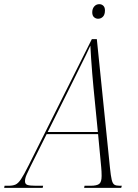

<svg xmlns="http://www.w3.org/2000/svg" viewBox="-78 -902 663 922"><path d="M-58 0 -56 -10H-37Q-17 -10 -4 -15.5Q9 -21 22.5 -41Q36 -61 59 -107L363 -714H387L450 -97Q454 -57 458.5 -38.5Q463 -20 471.5 -15Q480 -10 496 -10H507L504 0H326L328 -10H357Q387 -10 398.5 -19Q410 -28 410 -57Q410 -67 409.5 -78Q409 -89 408 -99L393 -258H146L68 -102Q58 -82 50 -64Q42 -46 42 -32Q42 -18 53.5 -14Q65 -10 94 -10H129L127 0ZM269 -505 151 -268H392L371 -481Q368 -511 365 -548.5Q362 -586 359.5 -622Q357 -658 356 -683Q345 -659 334.5 -637.5Q324 -616 309 -586Q294 -556 269 -505ZM393 -812Q382 -812 373.5 -819.5Q365 -827 365 -843Q365 -860 374.5 -871Q384 -882 399 -882Q410 -882 418 -874.5Q426 -867 426 -852Q426 -832 416.5 -822Q407 -812 393 -812Z"/></svg>

Font: Noto Serif Display Condensed ExtraLight
Style: Italic
Weight: 200
Width: 3
Italic angle: -12°
Designer: Monotype Design Team
Foundry: Monotype Imaging Inc.
Version: Version 2.009